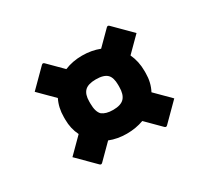

<svg xmlns="http://www.w3.org/2000/svg" viewBox="-101 -673 801 748"><g transform="rotate(-30 300.0 -299.0)"><path d="M127 -304Q127 -346 144 -380L78 -446L155 -523Q158 -526 161 -526Q164 -526 167 -523L229 -461Q265 -476 308 -476Q350 -476 386 -462L447 -523Q450 -526 453 -526Q456 -526 459 -523L536 -446L472 -382Q489 -346 489 -303V-293Q489 -251 471 -217L536 -152L459 -75Q456 -72 453 -72Q450 -72 447 -75L384 -138Q349 -125 308 -125Q266 -125 231 -139L167 -75Q164 -72 161 -72Q158 -72 155 -75L78 -152L144 -218Q127 -252 127 -293ZM243 -298Q243 -260 259 -245Q267 -239 279 -235.5Q291 -232 308 -232Q343 -232 358 -248Q373 -264 373 -298V-307Q373 -340 359 -354Q344 -369 308 -369Q273 -369 258 -354Q243 -339 243 -307Z"/></g></svg>

Font: Recursive Sn Lnr St XBd
Style: Italic
Weight: 800
Italic angle: -15°
Version: Version 1.079;hotconv 1.0.112;makeotfexe 2.5.65598; ttfautoh